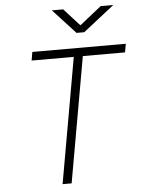

<svg xmlns="http://www.w3.org/2000/svg" viewBox="-60 -945 731 991"><g transform="rotate(-5 306.0 -449.0)"><path d="M223.6 0 338.4 -649.4H120.1L127.4 -693.4H611.8L604 -649.4H385.3L270.5 0ZM363.3 -771.5 246.6 -898.4H305.2L386.7 -808.6L499.5 -898.4H564.9L403.3 -771.5Z"/></g></svg>

Font: Cascadia Code ExtraLight
Style: Italic
Weight: 200
Italic angle: -10°
Monospace: yes
Designer: Aaron Bell
Foundry: Saja Typeworks
Version: Version 2404.023; ttfautohint (v1.8.4)